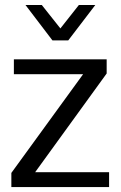

<svg xmlns="http://www.w3.org/2000/svg" viewBox="-20 -756 488 776"><path d="M420.9 0H25.9V-57.1L315.9 -456.1H36.1V-516.1H411.1V-459L122.1 -60.1H420.9ZM255.9 -592.8H191.9L83 -735.8H148.9L224.1 -641.1L298.8 -735.8H365.2Z"/></svg>

Font: Creato Display
Style: Regular
Weight: 400
Version: Version 1.000